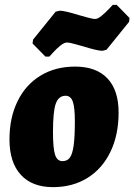

<svg xmlns="http://www.w3.org/2000/svg" viewBox="-20 -758 553 790"><path d="M19 -184Q19 -274 52.5 -342Q86 -410 147 -447Q208 -484 289 -484Q376 -484 422 -435.5Q468 -387 468 -295Q468 -203 434.5 -133.5Q401 -64 340 -26Q279 12 198 12Q112 12 65.5 -39Q19 -90 19 -184ZM288 -259Q288 -316 279.5 -340Q271 -364 250 -364Q221 -364 209.5 -331.5Q198 -299 198 -215Q198 -148 206.5 -121.5Q215 -95 237 -95Q257 -95 267.5 -109.5Q278 -124 283 -159Q288 -194 288 -259ZM114 -579 116 -595 209 -710 226 -714Q246 -714 304 -696Q309 -695 334.5 -687.5Q360 -680 372 -680Q382 -680 398 -693Q414 -706 427 -720Q440 -734 444 -738H460L513 -684L511 -668L418 -553L401 -549Q381 -549 323 -567Q318 -568 292.5 -575.5Q267 -583 255 -583Q244 -583 228 -570Q212 -557 199.5 -543Q187 -529 183 -525H167Z"/></svg>

Font: Alegreya Black
Style: Italic
Weight: 900
Italic angle: -7°
Designer: Juan Pablo del Peral
Foundry: Huerta Tipografica
Version: Version 2.007; ttfautohint (v1.6)